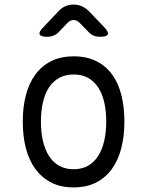

<svg xmlns="http://www.w3.org/2000/svg" viewBox="-20 -805 640 835"><path d="M300 10Q244 10 203 -11Q162 -32 134 -70Q106 -108 92.5 -160.5Q79 -213 79 -276Q79 -339 92.5 -391Q106 -443 133.5 -480.5Q161 -518 202.5 -539Q244 -560 301 -560Q357 -560 399 -539Q441 -518 468 -480.5Q495 -443 508 -391Q521 -339 521 -277Q521 -213 507.5 -160.5Q494 -108 466.5 -70Q439 -32 397.5 -11Q356 10 300 10ZM300 -69Q336 -69 362.5 -84Q389 -99 406.5 -126Q424 -153 433 -191.5Q442 -230 442 -277Q442 -322 433.5 -359.5Q425 -397 407.5 -424Q390 -451 363.5 -466Q337 -481 301 -481Q264 -481 237 -466Q210 -451 192.5 -424Q175 -397 166.5 -359Q158 -321 158 -275Q158 -229 167 -191Q176 -153 193.5 -126Q211 -99 237.5 -84Q264 -69 300 -69ZM185 -645Q157 -645 152.5 -655.5Q148 -666 168 -686L235 -757Q248 -771 264.5 -778Q281 -785 300 -785Q319 -785 335.5 -778Q352 -771 366 -757L433 -687Q453 -666 449 -655.5Q445 -645 415 -645Q400 -645 387.5 -650Q375 -655 365 -666L327 -705Q314 -718 300 -718Q286 -718 273 -705L235 -665Q225 -655 212.5 -650Q200 -645 185 -645Z"/></svg>

Font: Maple Mono Light
Style: Regular
Weight: 300
Monospace: yes
Designer: subframe7536
Version: Version 7.000